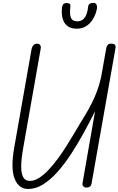

<svg xmlns="http://www.w3.org/2000/svg" viewBox="-20 -1276 806 1306"><path d="M171.5 9.5Q108 9.5 79.8 -59.5Q51.5 -128.5 77 -273.5L194.5 -940.5Q197.5 -957 207.2 -968Q217 -979 232.5 -979Q247 -978.5 253.2 -969.2Q259.5 -960 257 -946L138.5 -273Q132 -236.5 127.2 -196.8Q122.5 -157 124.8 -122.8Q127 -88.5 140.2 -67Q153.5 -45.5 183 -45.5Q214 -45.5 246.5 -66.2Q279 -87 311.2 -121.5Q343.5 -156 374.5 -198.2Q405.5 -240.5 433.2 -284.5Q461 -328.5 484 -367.8Q507 -407 524 -435Q543 -466 563 -499.2Q583 -532.5 602.2 -570Q621.5 -607.5 638.2 -651.5Q655 -695.5 667 -747L703 -949Q705.5 -962 712.5 -970.5Q719.5 -979 736.5 -979Q756 -979 762 -971Q768 -963 765.5 -948L603 -29Q601 -14 591.2 -7Q581.5 0 570 0Q555.5 0 547 -8Q538.5 -16 542 -33.5L626.5 -518.5Q589 -444.5 547.8 -369.2Q506.5 -294 461.8 -226Q417 -158 369.5 -105Q322 -52 272.5 -21.2Q223 9.5 171.5 9.5ZM501.5 -1081Q466 -1081 444.8 -1095Q423.5 -1109 413.2 -1131Q403 -1153 401 -1177.2Q399 -1201.5 401.5 -1222Q404 -1242 412 -1248.8Q420 -1255.5 431 -1255.5Q445.5 -1255.5 453 -1250.8Q460.5 -1246 458.5 -1231.5Q453 -1180.5 461 -1159.8Q469 -1139 483 -1135Q497 -1131 508.5 -1131Q521 -1131 535.5 -1137.8Q550 -1144.5 562.2 -1165.8Q574.5 -1187 579.5 -1230.5Q581.5 -1246 591.8 -1251.2Q602 -1256.5 614 -1256.5Q631.5 -1256.5 636.5 -1244.8Q641.5 -1233 639.5 -1218.5Q637.5 -1204.5 629.5 -1181.5Q621.5 -1158.5 605.5 -1135.5Q589.5 -1112.5 564 -1096.8Q538.5 -1081 501.5 -1081Z"/></svg>

Font: Edu QLD Hand
Style: Regular
Weight: 400
Designer: Tina and Corey Anderson, Eben Sorkin
Foundry: Sorkin Type Co.
Version: Version 2.000